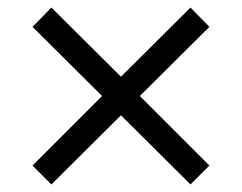

<svg xmlns="http://www.w3.org/2000/svg" viewBox="-20 -539 640 508"><path d="M116 -51 66 -101 250 -285 66 -468 116 -519 300 -336 484 -519 534 -468 350 -285 534 -101 484 -51 300 -234Z"/></svg>

Font: Nunito Sans 7pt Medium
Style: Regular
Weight: 500
Designer: Vernon Adams
Foundry: Vernon Adams
Version: Version 3.101;gftools[0.9.27]